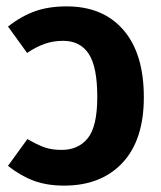

<svg xmlns="http://www.w3.org/2000/svg" viewBox="-20 -566 504 602"><path d="M431 -261Q431 -127 364 -55.5Q297 16 181 16Q127 16 85.5 0.5Q44 -15 5 -46L66 -130Q97 -112 119.5 -104Q142 -96 173 -96Q226 -96 255.5 -133Q285 -170 285 -262Q285 -357 258 -397.5Q231 -438 178 -438Q147 -438 120 -428.5Q93 -419 65 -400L5 -483Q48 -516 90.5 -531Q133 -546 189 -546Q303 -546 367 -472Q431 -398 431 -261Z"/></svg>

Font: Fira Sans Condensed SemiBold
Style: Regular
Weight: 600
Width: 3
Designer: bBox Type GmbH & Carrois Corporate GbR & Edenspiekermann AG
Foundry: bBox Type GmbH & Carrois Corporate GbR & Edenspiekermann AG
Version: Version 4.301